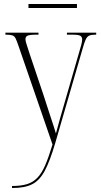

<svg xmlns="http://www.w3.org/2000/svg" viewBox="-20 -699 502 958"><path d="M40 229Q84 229 114 220Q144 211 166 188.5Q188 166 205.5 125.5Q223 85 242 22L73 -468Q64 -495 58 -507Q52 -519 41.5 -522.5Q31 -526 10 -526H7V-536H172V-526H162Q128 -526 117.5 -521Q107 -516 107 -503Q107 -494 113 -476.5Q119 -459 128 -430L196 -228Q219 -155 234 -111Q249 -67 259 -33Q267 -63 279 -106Q291 -149 305 -196L374 -435Q381 -458 385.5 -475Q390 -492 390 -503Q390 -514 381.5 -520Q373 -526 340 -526H314V-536H460V-526H455Q435 -526 424.5 -521Q414 -516 407 -500.5Q400 -485 391 -452L255 17Q229 105 203.5 153Q178 201 141 220Q104 239 44 239H40ZM122 -659V-679H364V-659Z"/></svg>

Font: Noto Serif Display Condensed ExtraLight
Style: Regular
Weight: 200
Width: 3
Designer: Monotype Design Team
Foundry: Monotype Imaging Inc.
Version: Version 2.009